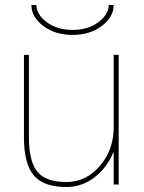

<svg xmlns="http://www.w3.org/2000/svg" viewBox="-20 -740 577 770"><path d="M106 -720H126Q126 -682 167.5 -651Q209 -620 271 -620Q333 -620 374.5 -651Q416 -682 416 -720H436Q436 -672 388.5 -636Q341 -600 271 -600Q201 -600 153.5 -636Q106 -672 106 -720ZM436 -128H434Q408 -66 358 -28Q308 10 246 10Q155 10 115.5 -36.5Q76 -83 76 -190V-520H96V-190Q96 -92 130 -51Q164 -10 246 -10Q325 -10 380.5 -74.5Q436 -139 436 -230V-520H456V0H436Z"/></svg>

Font: Mplus 1p Thin
Style: Regular
Weight: 250
Version: Version 1.061